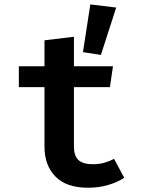

<svg xmlns="http://www.w3.org/2000/svg" viewBox="-20 -848 655 883"><path d="M551.3 -30.3Q521 -10.3 477.9 2.6Q434.9 15.4 384.6 15.4Q285.1 15.4 234.9 -36.2Q184.6 -87.7 184.6 -173.3V-447.2H66.7V-543.1H184.6V-662.6L320 -679V-543.1H499.5L485.6 -447.2H320V-173.8Q320 -131.8 340.5 -112.3Q361 -92.8 406.7 -92.8Q435.9 -92.8 460.3 -99.7Q484.6 -106.7 504.6 -117.4ZM395.4 -827.7 514.4 -813.3 444.1 -595.4 361.5 -608.2Z"/></svg>

Font: Fira Code SemiBold
Style: Regular
Weight: 600
Designer: Carrois Corporate, Edenspiekermann AG, Nikita Prokopov
Foundry: Carrois Corporate, Edenspiekermann AG, Nikita Prokopov
Version: Version 6.002